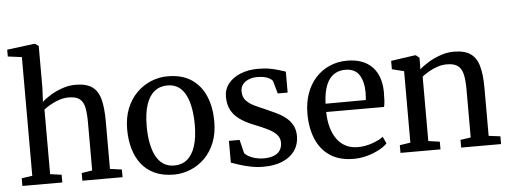

<svg xmlns="http://www.w3.org/2000/svg" viewBox="-52 -964 2965 1119"><g transform="rotate(-5 1430.0 -404.0)"><path d="M100.5 -54V-748.5L19 -759V-799L177.5 -819H182.5L204 -804.5V-562L200 -477.5Q218 -495 249.2 -514.2Q280.5 -533.5 319.2 -547Q358 -560.5 397.5 -560.5Q460 -560.5 494.2 -536.5Q528.5 -512.5 541.8 -462.2Q555 -412 555 -334.5V-54.5L624 -45V0H389V-45L451 -54.5V-334.5Q451 -387.5 444 -422.2Q437 -457 415.5 -473.8Q394 -490.5 351 -490.5Q325 -490.5 298.2 -482Q271.5 -473.5 247.5 -460.2Q223.5 -447 205 -432.5V-54.5L271.5 -45V0H38V-45Z M675 -274.5Q675 -344.5 696.8 -398Q718.5 -451.5 755.8 -488.2Q793 -525 839.8 -544Q886.5 -563 936 -563Q1022.5 -563 1077.5 -525Q1132.5 -487 1158.8 -422.5Q1185 -358 1185 -277.5Q1185 -207 1163.2 -153.2Q1141.5 -99.5 1104.2 -63Q1067 -26.5 1020.2 -7.8Q973.5 11 924 11Q859.5 11 812.2 -10.8Q765 -32.5 734.8 -71.2Q704.5 -110 689.8 -162Q675 -214 675 -274.5ZM931 -41.5Q975 -41.5 1006 -66.8Q1037 -92 1053.5 -142.5Q1070 -193 1070 -269Q1070 -319.5 1062.2 -363.5Q1054.5 -407.5 1038.2 -440.5Q1022 -473.5 995.5 -491.8Q969 -510 931 -510Q886.5 -510 855 -485Q823.5 -460 806.8 -409.8Q790 -359.5 790 -283Q790 -231.5 798 -187.5Q806 -143.5 822.5 -110.8Q839 -78 866 -59.8Q893 -41.5 931 -41.5Z M1447.5 11Q1410 11 1373 3.5Q1336 -4 1306.2 -13.8Q1276.5 -23.5 1260 -29.5V-157H1322.5L1341.5 -79.5Q1347.5 -69.5 1364.2 -59.8Q1381 -50 1404 -43.8Q1427 -37.5 1451.5 -37.5Q1490 -37.5 1514.2 -47.8Q1538.5 -58 1550 -76.5Q1561.5 -95 1561.5 -119.5Q1561.5 -147.5 1544 -167Q1526.5 -186.5 1493 -203.2Q1459.5 -220 1412 -238.5Q1364 -257.5 1331.2 -281.2Q1298.5 -305 1281.8 -337.2Q1265 -369.5 1265 -413.5Q1265 -458.5 1291.2 -491.2Q1317.5 -524 1362.8 -542.2Q1408 -560.5 1464 -560.5Q1507 -560.5 1538.5 -554.2Q1570 -548 1591.5 -540.8Q1613 -533.5 1625.5 -530V-407.5H1567.5L1547 -480.5Q1542.5 -489.5 1529.8 -497Q1517 -504.5 1499 -508.8Q1481 -513 1460.5 -513Q1431 -513.5 1408 -504.5Q1385 -495.5 1371.8 -478.8Q1358.5 -462 1358.5 -438.5Q1358.5 -405 1377 -384.5Q1395.5 -364 1424.8 -350Q1454 -336 1486.5 -322.5Q1518.5 -308.5 1549.2 -293.8Q1580 -279 1604.2 -259.8Q1628.5 -240.5 1643 -213.8Q1657.5 -187 1657.5 -150Q1657.5 -102 1632.5 -65.8Q1607.5 -29.5 1560.5 -9.2Q1513.5 11 1447.5 11Z M1976 11Q1893.5 11 1838.8 -25Q1784 -61 1756.8 -125.5Q1729.5 -190 1729.5 -274Q1729.5 -340 1748.8 -393.2Q1768 -446.5 1802.8 -484.2Q1837.5 -522 1884.5 -542.2Q1931.5 -562.5 1986.5 -562.5Q2079 -562.5 2130.5 -511.8Q2182 -461 2184.5 -365.5Q2184.5 -335.5 2183.2 -313.5Q2182 -291.5 2178 -275H1839.5Q1840 -227 1851 -186.8Q1862 -146.5 1882.8 -117Q1903.5 -87.5 1934.5 -71.2Q1965.5 -55 2006.5 -55Q2048 -55 2090.2 -69.8Q2132.5 -84.5 2155 -102.5L2173.5 -62Q2155.5 -43.5 2124.5 -27Q2093.5 -10.5 2054.8 0.2Q2016 11 1976 11ZM1840 -323.5 2075.5 -324.5Q2076.5 -334 2077.2 -346.5Q2078 -359 2078 -368.5Q2078 -431.5 2053.2 -471Q2028.5 -510.5 1970.5 -510.5Q1943 -510.5 1920 -500.2Q1897 -490 1879.8 -468Q1862.5 -446 1852.2 -410.2Q1842 -374.5 1840 -323.5Z M2312.5 -54.5V-472.5L2242.5 -490V-539L2382 -559H2388.5L2408.5 -542.5V-501L2407.5 -474.5Q2428.5 -494 2461.5 -514Q2494.5 -534 2533.2 -547.2Q2572 -560.5 2611 -560.5Q2673 -560.5 2707.8 -536.5Q2742.5 -512.5 2756.5 -462.8Q2770.5 -413 2770.5 -336V-54L2838.5 -45.5V0H2605V-45L2665.5 -54V-335Q2665.5 -388 2657.8 -422.5Q2650 -457 2628.2 -473.8Q2606.5 -490.5 2564.5 -490.5Q2537.5 -490.5 2510.5 -482Q2483.5 -473.5 2459.8 -459.8Q2436 -446 2417.5 -432V-54.5L2484 -45V0H2250V-45Z"/></g></svg>

Font: Merriweather 36pt
Style: Regular
Weight: 400
Designer: Eben Sorkin
Foundry: Eben Sorkin
Version: Version 2.100